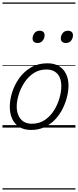

<svg xmlns="http://www.w3.org/2000/svg" viewBox="-20 -1030 629 1550"><path d="M231 19Q175 19 136.5 -4.5Q98 -28 78.5 -70.5Q59 -113 59 -168Q59 -223 78 -284Q97 -345 135 -398.5Q173 -452 230 -485.5Q287 -519 363 -519Q418 -519 455.5 -496.5Q493 -474 513 -433.5Q533 -393 533 -339Q533 -298 521.5 -250Q510 -202 486.5 -154Q463 -106 426.5 -67Q390 -28 341.5 -4.5Q293 19 231 19ZM237 -31Q297 -31 341.5 -61Q386 -91 415.5 -138Q445 -185 460 -237.5Q475 -290 475 -334Q475 -376 461.5 -406Q448 -436 421 -452.5Q394 -469 355 -469Q297 -469 252.5 -440Q208 -411 177.5 -364.5Q147 -318 131 -266.5Q115 -215 115 -170Q115 -128 129.5 -96.5Q144 -65 171 -48Q198 -31 237 -31ZM283 -683Q265 -683 254 -692Q243 -701 243 -719Q243 -743 258 -762.5Q273 -782 300 -782Q318 -782 329 -773Q340 -764 340 -745Q340 -722 325 -702.5Q310 -683 283 -683ZM512 -683Q494 -683 482.5 -692Q471 -701 471 -719Q471 -743 486 -762.5Q501 -782 529 -782Q546 -782 557.5 -773Q569 -764 569 -745Q569 -722 554.5 -702.5Q540 -683 512 -683ZM0 490H589V500H0ZM0 -20H589V0H0ZM0 -505H589V-500H0ZM0 -1010H589V-1000H0Z"/></svg>

Font: Playwrite RO Guides
Style: Regular
Weight: 400
Designer: Veronika Burian, José Scaglione
Foundry: TypeTogether
Version: Version 1.003